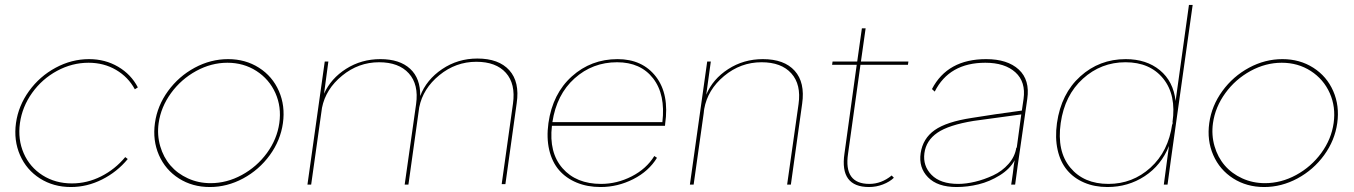

<svg xmlns="http://www.w3.org/2000/svg" viewBox="-20 -750 5502 780"><path d="M341.8 -509.8Q407.2 -509.8 460 -478.8Q512.7 -447.8 540 -395L527.8 -387.2Q501 -437 451.4 -466.1Q401.9 -495.1 339.8 -495.1Q272.9 -495.1 211.9 -462.2Q150.9 -429.2 110.6 -372.8Q70.3 -316.4 61 -250Q51.8 -183.6 76.4 -127.2Q101.1 -70.8 153.1 -37.8Q205.1 -4.9 272 -4.9Q334 -4.9 390.6 -33.4Q447.3 -62 488.8 -111.8L499 -104Q456.1 -51.8 395 -21Q334 9.8 268.1 9.8Q197.3 9.8 142.3 -25.1Q87.4 -60.1 61.3 -119.9Q35.2 -179.7 44.9 -250Q54.7 -320.3 97.9 -380.1Q141.1 -439.9 206.1 -474.9Q271 -509.8 341.8 -509.8Z M906.7 -509.8Q977.1 -509.8 1032 -474.9Q1086.9 -439.9 1113 -380.1Q1139.2 -320.3 1129.4 -250Q1119.6 -179.7 1076.2 -119.9Q1032.7 -60.1 967.8 -25.1Q902.8 9.8 832.5 9.8Q761.7 9.8 706.8 -25.1Q651.9 -60.1 625.7 -119.9Q599.6 -179.7 609.4 -250Q619.1 -320.3 662.6 -380.1Q706.1 -439.9 771 -474.9Q835.9 -509.8 906.7 -509.8ZM624.5 -250Q617.7 -201.2 630.9 -156Q644 -110.8 672.4 -77.9Q700.7 -44.9 743.4 -25.4Q786.1 -5.9 835.4 -5.9Q901.4 -5.9 962.4 -39.1Q1023.4 -72.3 1064.5 -128.4Q1105.5 -184.6 1114.7 -250Q1124 -315.4 1098.9 -371.8Q1073.7 -428.2 1021.7 -461.7Q969.7 -495.1 903.8 -495.1Q838.4 -495.1 777.1 -461.7Q715.8 -428.2 674.8 -371.8Q633.8 -315.4 624.5 -250Z M1919.4 -512.2Q2006.3 -512.2 2049.1 -464.6Q2091.8 -417 2079.1 -331.1L2033.2 -2H2018.1L2064 -329.1Q2075.2 -409.2 2035.2 -454.1Q1995.1 -499 1915 -499Q1831.5 -499 1764.9 -444.6Q1698.2 -390.1 1683.1 -314L1639.2 0H1624L1670.4 -327.1Q1681.6 -406.7 1640.9 -451.9Q1600.1 -497.1 1520 -497.1Q1436.5 -497.1 1369.9 -442.6Q1303.2 -388.2 1288.1 -312L1244.1 0H1229L1299.3 -500H1314L1296.4 -369.1Q1324.2 -431.2 1386.2 -470.5Q1448.2 -509.8 1525.4 -509.8Q1603.5 -509.8 1646 -470.7Q1688.5 -431.6 1687 -359.9Q1712.4 -426.3 1776.1 -469.2Q1839.8 -512.2 1919.4 -512.2Z M2419.9 9.8Q2366.2 9.8 2323 -8.1Q2279.8 -25.9 2251.2 -58.8Q2222.7 -91.8 2211.2 -140.9Q2199.7 -189.9 2208 -250Q2225.1 -369.6 2303.2 -439.7Q2381.3 -509.8 2488.8 -509.8Q2589.8 -509.8 2644.8 -438.5Q2699.7 -367.2 2682.1 -246.1Q2682.1 -240.7 2681.2 -238.8H2222.2Q2209.5 -130.4 2265.1 -66.7Q2320.8 -2.9 2421.9 -2.9Q2486.3 -2.9 2546.1 -33.4Q2606 -64 2638.2 -116.2L2648.9 -108.9Q2615.7 -54.2 2552.5 -22.2Q2489.3 9.8 2419.9 9.8ZM2224.1 -253.9H2670.9Q2684.1 -366.2 2633.3 -431.6Q2582.5 -497.1 2486.8 -497.1Q2387.2 -497.1 2314.2 -431.6Q2241.2 -366.2 2224.1 -253.9Z M3079.1 -509.8Q3166 -509.8 3208.5 -462.4Q3251 -415 3238.8 -329.1L3192.9 0H3177.7L3224.1 -327.1Q3235.4 -406.7 3194.8 -451.9Q3154.3 -497.1 3073.7 -497.1Q2988.8 -497.1 2921.6 -441.2Q2854.5 -385.3 2840.8 -307.1L2839.8 -299.8L2838.9 -291L2797.9 0H2782.7L2853 -500H2867.7L2849.1 -365.2Q2875.5 -428.7 2938.2 -469.2Q3001 -509.8 3079.1 -509.8Z M3425.3 -126Q3406.7 -2.9 3511.7 -2.9Q3560.5 -2.9 3602.5 -37.1L3611.3 -27.8Q3594.2 -11.2 3566.9 -0.7Q3539.6 9.8 3510.3 9.8Q3390.6 9.8 3410.6 -126L3460.4 -486.8H3360.4L3362.3 -500H3462.4L3481.4 -634.8H3496.6L3477.5 -500H3670.4L3668.5 -486.8H3475.6Z M3986.3 -509.8Q4072.8 -509.8 4118.7 -467.5Q4164.6 -425.3 4153.3 -348.1L4114.3 -76.2Q4109.9 -47.9 4104 0H4087.9Q4088.4 -2.4 4090.3 -15.1Q4092.3 -27.8 4094.7 -46.1Q4097.2 -64.5 4099.1 -82L4102.1 -99.1Q4083 -63.5 4041.7 -37.8Q4000.5 -12.2 3955.6 -1.2Q3910.6 9.8 3866.2 9.8Q3788.6 9.8 3750 -29.8Q3711.4 -69.3 3720.2 -127.9Q3729 -187.5 3777.1 -221.4Q3825.2 -255.4 3928.2 -271Q4020.5 -286.1 4131.3 -300.8L4138.2 -348.1Q4147.9 -417.5 4105 -456.3Q4062 -495.1 3982.9 -495.1Q3836.4 -495.1 3777.3 -377.9L3766.1 -388.2Q3829.1 -509.8 3986.3 -509.8ZM3735.4 -127.9Q3728.5 -76.2 3764.4 -39.6Q3800.3 -2.9 3873 -2.9Q3904.3 -2.9 3941.2 -11.7Q3978 -20.5 4014.4 -37.4Q4050.8 -54.2 4077.1 -84Q4103.5 -113.8 4108.9 -150.9L4110.4 -148.9L4128.9 -285.2L3935.1 -258.8Q3834 -242.2 3788.1 -210.7Q3742.2 -179.2 3735.4 -127.9Z M4825.2 -730 4736.8 -101.1 4723.1 0H4708L4729 -157.2Q4697.8 -78.6 4630.4 -34.4Q4563 9.8 4479 9.8Q4426.8 9.8 4384.8 -8.1Q4342.8 -25.9 4315.2 -58.8Q4287.6 -91.8 4276.6 -140.9Q4265.6 -189.9 4273.9 -250Q4291 -369.6 4368.7 -439.7Q4446.3 -509.8 4553.2 -509.8Q4637.2 -509.8 4691.9 -464.8Q4746.6 -419.9 4755.9 -339.8L4810.1 -730ZM4289.1 -250Q4272.9 -135.7 4327.9 -69.3Q4382.8 -2.9 4482.9 -2.9Q4581.1 -2.9 4653.8 -68.8Q4726.6 -134.8 4742.2 -246.1L4743.2 -244.1L4744.1 -253.9L4743.2 -252.9Q4759.3 -364.3 4705.6 -430.7Q4651.9 -497.1 4552.2 -497.1Q4453.1 -497.1 4379.2 -430.2Q4305.2 -363.3 4289.1 -250Z M5189.9 -509.8Q5260.3 -509.8 5315.2 -474.9Q5370.1 -439.9 5396.2 -380.1Q5422.4 -320.3 5412.6 -250Q5402.8 -179.7 5359.4 -119.9Q5315.9 -60.1 5251 -25.1Q5186 9.8 5115.7 9.8Q5044.9 9.8 4990 -25.1Q4935.1 -60.1 4908.9 -119.9Q4882.8 -179.7 4892.6 -250Q4902.3 -320.3 4945.8 -380.1Q4989.3 -439.9 5054.2 -474.9Q5119.1 -509.8 5189.9 -509.8ZM4907.7 -250Q4900.9 -201.2 4914.1 -156Q4927.2 -110.8 4955.6 -77.9Q4983.9 -44.9 5026.6 -25.4Q5069.3 -5.9 5118.7 -5.9Q5184.6 -5.9 5245.6 -39.1Q5306.6 -72.3 5347.7 -128.4Q5388.7 -184.6 5397.9 -250Q5407.2 -315.4 5382.1 -371.8Q5356.9 -428.2 5304.9 -461.7Q5252.9 -495.1 5187 -495.1Q5121.6 -495.1 5060.3 -461.7Q4999 -428.2 4958 -371.8Q4917 -315.4 4907.7 -250Z"/></svg>

Font: Human Sans Thin
Style: Italic
Weight: 100
Italic angle: -8°
Designer: Tim Radville
Foundry: Continuum
Version: Version 1.000;FEAKit 1.0